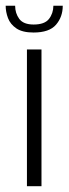

<svg xmlns="http://www.w3.org/2000/svg" viewBox="-33 -640 236 660"><path d="M59.6 -470H109.6V0H59.6ZM82.2 -528.2Q44.3 -528.2 23.4 -542.3Q2.5 -556.5 -5.5 -577.8Q-13.5 -599.2 -13.5 -620.2H19Q19 -594.5 33.2 -575.1Q47.5 -555.7 82.6 -555.7Q120.2 -555.7 135.2 -574.7Q150.2 -593.8 150.5 -620.2H182.7Q182.7 -582 159.6 -555.1Q136.5 -528.2 82.2 -528.2Z"/></svg>

Font: Smooch Sans Thin
Style: Regular
Weight: 100
Designer: Robert E. Leuschke
Foundry: Robert E. Leuschke
Version: Version 1.010